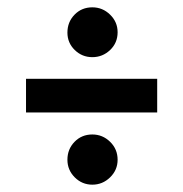

<svg xmlns="http://www.w3.org/2000/svg" viewBox="-20 -515 500 524"><path d="M51 -208V-300H409V-208ZM232 -11Q204 -11 184 -31Q164 -51 164 -79Q164 -108 183.5 -128Q203 -148 232 -148Q260 -148 280.5 -128Q301 -108 301 -79Q301 -51 280.5 -31Q260 -11 232 -11ZM232 -359Q204 -359 184 -378.5Q164 -398 164 -426Q164 -455 183.5 -475Q203 -495 232 -495Q260 -495 280.5 -475Q301 -455 301 -427Q301 -398 280.5 -378.5Q260 -359 232 -359Z"/></svg>

Font: Teachers SemiBold
Style: Regular
Weight: 600
Version: Version 1.001